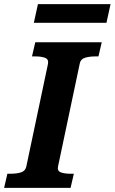

<svg xmlns="http://www.w3.org/2000/svg" viewBox="-48 -916 559 936"><path d="M80 -103 186 -605Q190 -627 172 -634Q154 -641 124 -641H108L124 -710H448L432 -641H417Q388 -641 366.5 -634.5Q345 -628 341 -607L235 -105Q230 -83 248 -76Q266 -69 296 -69H312L296 0H-28L-12 -69H3Q33 -69 54 -75.5Q75 -82 80 -103ZM137 -896H491L471 -805H117Z"/></svg>

Font: Roboto Serif SemiBold
Style: Italic
Weight: 600
Italic angle: -10°
Version: Version 1.007